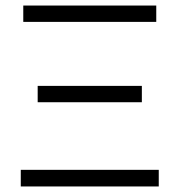

<svg xmlns="http://www.w3.org/2000/svg" viewBox="-20 -673 648 693"><path d="M55 -60H553V0H55ZM116 -363H492V-304H116ZM64 -653H544V-594H64Z"/></svg>

Font: LXGW Bright GB
Style: Regular
Weight: 400
Designer: Christian Thalmann (Catharsis Fonts)
Foundry: LXGW / Christian Thalmann (Catharsis Fonts) / Fontworks Inc.
Version: Version 5.510